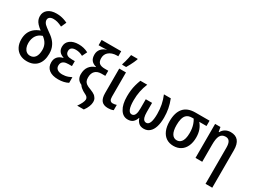

<svg xmlns="http://www.w3.org/2000/svg" viewBox="-55 -1592 3514 2642"><g transform="rotate(30 1702.0 -271.0)"><path d="M258.3 9.8Q193.4 9.8 145 -17.8Q96.7 -45.4 70.1 -95.7Q43.5 -146 43.5 -214.8Q43.5 -272.9 62.5 -318.8Q81.5 -364.7 119.4 -398.2Q157.2 -431.6 214.4 -452.1Q174.3 -482.4 150.1 -509Q126 -535.6 115.7 -562.7Q105.5 -589.8 105.5 -620.1Q105.5 -685.5 154.8 -725.1Q204.1 -764.6 289.1 -764.6Q320.8 -764.6 349.4 -760.3Q377.9 -755.9 406.7 -746.6Q435.5 -737.3 467.3 -722.2L429.7 -639.6Q390.1 -660.2 356.2 -669.7Q322.3 -679.2 290 -679.2Q252.4 -679.2 231.4 -663.3Q210.4 -647.5 210.4 -619.1Q210.4 -589.4 238.3 -558.1Q249.5 -546.9 271.5 -529.8Q293.5 -512.7 326.2 -489.3Q358.4 -467.8 381.8 -446.8Q405.3 -425.8 421.9 -404.5Q438.5 -383.3 449.7 -360.4Q464.4 -332 470.9 -300.8Q477.5 -269.5 477.5 -233.9Q477.5 -118.2 419.9 -54.2Q362.3 9.8 258.3 9.8ZM259.3 -78.1Q311.5 -78.1 340.1 -117.9Q368.7 -157.7 368.7 -233.9Q368.7 -284.2 346.7 -326.2Q324.7 -368.2 276.9 -403.8Q244.6 -393.1 222.9 -377.2Q201.2 -361.3 186.5 -339.8Q169.9 -315.9 161.4 -285.4Q152.8 -254.9 152.8 -218.8Q152.8 -176.8 166 -145Q179.2 -113.3 203.1 -95.7Q227.1 -78.1 259.3 -78.1Z M756.8 9.8Q662.1 9.8 610.4 -31Q558.6 -71.8 558.6 -147Q558.6 -200.2 587.9 -234.6Q617.2 -269 673.3 -282.2V-287.1Q627.4 -300.8 603.3 -331.3Q579.1 -361.8 579.1 -407.2Q579.1 -473.1 629.6 -511.7Q680.2 -550.3 765.6 -550.3Q807.1 -550.3 844 -541.5Q880.9 -532.7 918.9 -513.2L880.9 -435.1Q852.5 -451.2 825.4 -458.5Q798.3 -465.8 769.5 -465.8Q725.1 -465.8 702.9 -448.2Q680.7 -430.7 680.7 -397.5Q680.7 -356 711.9 -337.4Q725.1 -329.6 743.9 -326.2Q762.7 -322.8 787.6 -322.8H832V-243.7H778.3Q734.4 -243.7 708.5 -231Q686.5 -221.2 676 -202.6Q665.5 -184.1 665.5 -157.2Q665.5 -118.2 694.6 -97.7Q723.6 -77.1 772.5 -77.1Q795.9 -77.1 818.8 -81.1Q841.8 -85 865.5 -93.5Q889.2 -102.1 914.1 -114.7V-25.4Q882.3 -8.3 843.3 0.7Q804.2 9.8 756.8 9.8Z M1166.5 191.4Q1193.8 153.8 1211.2 117.4Q1228.5 81.1 1228.5 59.1Q1228.5 37.1 1214.8 22Q1201.2 6.8 1171.9 -6.3Q1156.2 -13.7 1138.2 -24.7Q1120.1 -35.6 1103 -50.8Q1085.9 -65.9 1072.8 -85.9Q1030.8 -104 1011.7 -135Q992.7 -166 992.7 -209.5Q992.7 -282.7 1027.1 -329.8Q1061.5 -377 1123.5 -396.5V-400.9Q1072.3 -414.1 1046.1 -446.5Q1020 -479 1020 -537.1Q1020 -587.9 1051 -625.5Q1082 -663.1 1140.6 -680.7Q1113.8 -678.2 1091.3 -677Q1068.8 -675.8 1047.9 -675.8H1005.9V-759.8H1316.9V-679.7H1296.9Q1257.3 -679.7 1222.4 -668.2Q1187.5 -656.7 1164.6 -634.8Q1146 -617.7 1135.7 -594Q1125.5 -570.3 1125.5 -540.5Q1125.5 -485.8 1153.1 -462.2Q1180.7 -438.5 1241.2 -438.5H1296.9V-356.9H1237.3Q1172.4 -356.9 1137 -321.8Q1101.6 -286.6 1101.6 -219.7Q1101.6 -185.5 1111.3 -164.1Q1121.1 -142.6 1142.1 -127Q1153.3 -118.7 1171.9 -109.6Q1190.4 -100.6 1214.8 -92.3Q1240.2 -82 1258.3 -73Q1276.4 -64 1289.1 -53.7Q1301.8 -43.5 1310.5 -29.8Q1322.3 -17.1 1327.6 0Q1333 17.1 1333 39.6Q1333 71.3 1317.9 110.8Q1302.7 150.4 1272 191.4Z M1548.8 9.8Q1478 9.8 1445.3 -29.1Q1412.6 -67.9 1412.6 -150.4V-540H1519.5V-154.3Q1519.5 -114.7 1533 -97.2Q1546.4 -79.6 1573.7 -79.6Q1588.4 -79.6 1603.5 -82.5Q1618.7 -85.4 1633.3 -89.8V-5.9Q1615.7 2 1594 5.9Q1572.3 9.8 1548.8 9.8ZM1420.4 -605.5V-618.2Q1428.2 -640.1 1436 -668.9Q1443.8 -697.8 1450.4 -727.5Q1457 -757.3 1460.9 -782.2H1565.9V-771.5Q1557.6 -748.5 1544.7 -720.7Q1531.7 -692.9 1516.6 -663.6Q1501.5 -634.3 1483.9 -605.5Z M1862.3 9.8Q1821.8 9.8 1791.3 -9.8Q1760.7 -29.3 1740.2 -64.9Q1718.3 -99.6 1707 -149.2Q1695.8 -198.7 1695.8 -263.7Q1695.8 -313.5 1701.2 -358.9Q1706.5 -404.3 1718.5 -448.7Q1730.5 -493.2 1748.5 -540H1857.4Q1829.6 -473.1 1815.9 -405.3Q1802.2 -337.4 1802.2 -261.7Q1802.2 -169.9 1820.3 -124.3Q1838.4 -78.6 1875 -78.6Q1894 -78.6 1907.7 -89.6Q1921.4 -100.6 1928.7 -122.1Q1934.6 -138.2 1937.3 -160.4Q1939.9 -182.6 1939.9 -211.4V-356.9H2040V-211.4Q2040 -159.2 2049.8 -127.4Q2057.6 -102.5 2071.5 -90.6Q2085.4 -78.6 2106 -78.6Q2142.1 -78.6 2160.2 -124.5Q2178.2 -170.4 2178.2 -260.7Q2178.2 -335.9 2164.6 -404.3Q2150.9 -472.7 2122.6 -540H2231.4Q2259.8 -469.2 2272.2 -402.1Q2284.7 -335 2284.7 -263.7Q2284.7 -177.7 2265.6 -117.2Q2246.6 -56.6 2210.4 -24.9Q2172.4 9.8 2117.2 9.8Q2066.4 9.8 2036.6 -16.4Q2006.8 -42.5 1992.2 -87.9H1988.3Q1973.1 -41.5 1943.1 -15.9Q1913.1 9.8 1862.3 9.8Z M2587.9 9.8Q2522 9.8 2474.1 -21.5Q2426.3 -52.7 2400.4 -112.8Q2374.5 -172.9 2374.5 -259.3Q2374.5 -396.5 2436.3 -468.3Q2498 -540 2622.6 -540H2847.7V-455.6H2732.4Q2769 -414.1 2786.9 -362.3Q2804.7 -310.5 2804.7 -247.1Q2804.7 -170.4 2779.1 -112.1Q2753.4 -53.7 2704.6 -22Q2655.8 9.8 2587.9 9.8ZM2589.4 -80.1Q2609.4 -80.1 2626.5 -87.4Q2643.6 -94.7 2655.8 -109.4Q2675.8 -129.9 2685.8 -167.5Q2695.8 -205.1 2695.8 -256.3Q2695.8 -293.9 2690.9 -326.2Q2686 -358.4 2676.3 -387.2Q2665.5 -420.4 2644.5 -455.6H2619.1Q2589.4 -455.6 2566.2 -447.5Q2543 -439.5 2526.4 -421.9Q2504.4 -398.4 2494.1 -357.4Q2483.9 -316.4 2483.9 -261.2Q2483.9 -213.4 2491.5 -179Q2499 -144.5 2513.7 -122.1Q2527.3 -101.1 2546.4 -90.6Q2565.4 -80.1 2589.4 -80.1Z M3233.9 240.2V-335.4Q3233.9 -397.9 3214.1 -429.2Q3194.3 -460.4 3152.3 -460.4Q3121.1 -460.4 3099.6 -448.2Q3078.1 -436 3064.9 -410.2Q3053.7 -387.7 3048.3 -353Q3043 -318.4 3043 -270.5V0H2936V-540H3020.5L3033.7 -468.8H3040.5Q3061 -508.8 3098.1 -529.5Q3135.3 -550.3 3179.7 -550.3Q3260.7 -550.3 3300.8 -501.5Q3340.8 -452.6 3340.8 -356.4V240.2Z"/></g></svg>

Font: Open Sans
Style: Regular
Weight: 600
Width: 3
Foundry: Ascender Corporation
Version: Version 1.000